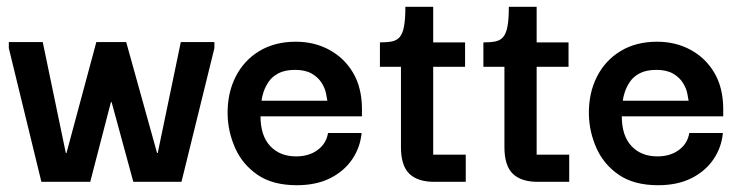

<svg xmlns="http://www.w3.org/2000/svg" viewBox="-20 -536 2193 566"><path d="M102 0 6 -394V-412H106L174 -85H176L264 -412H352L443 -85H445L513 -412H612V-394L515 0H373L309 -235H307L246 0Z M855 10Q784 10 739.5 -20.5Q695 -51 673.5 -99Q652 -147 651 -199Q650 -261 674.5 -309.5Q699 -358 744.5 -385.5Q790 -413 852 -413Q907 -413 951 -389Q995 -365 1020.5 -322Q1046 -279 1047 -219Q1047 -217 1047 -207.5Q1047 -198 1047 -193H748Q748 -136 776.5 -105.5Q805 -75 853 -75Q891 -75 916.5 -94Q942 -113 947 -144H1046Q1042 -101 1018 -66Q994 -31 953 -10.5Q912 10 855 10ZM751 -239H945Q944 -246 941 -261Q938 -276 928 -292Q918 -308 899 -319Q880 -330 850 -330Q820 -330 801 -320Q782 -310 772 -295Q762 -280 757 -265Q752 -250 751 -239Z M1260 0Q1211 0 1186.5 -24Q1162 -48 1162 -102V-350H1257V-80H1353V0ZM1100 -339V-411Q1122 -411 1136 -414Q1150 -417 1158.5 -427Q1167 -437 1171 -458Q1175 -479 1175 -516H1257V-411H1351V-339Z M1565 0Q1516 0 1491.5 -24Q1467 -48 1467 -102V-350H1562V-80H1658V0ZM1405 -339V-411Q1427 -411 1441 -414Q1455 -417 1463.5 -427Q1472 -437 1476 -458Q1480 -479 1480 -516H1562V-411H1656V-339Z M1920 10Q1849 10 1804.5 -20.5Q1760 -51 1738.5 -99Q1717 -147 1716 -199Q1715 -261 1739.5 -309.5Q1764 -358 1809.5 -385.5Q1855 -413 1917 -413Q1972 -413 2016 -389Q2060 -365 2085.5 -322Q2111 -279 2112 -219Q2112 -217 2112 -207.5Q2112 -198 2112 -193H1813Q1813 -136 1841.5 -105.5Q1870 -75 1918 -75Q1956 -75 1981.5 -94Q2007 -113 2012 -144H2111Q2107 -101 2083 -66Q2059 -31 2018 -10.5Q1977 10 1920 10ZM1816 -239H2010Q2009 -246 2006 -261Q2003 -276 1993 -292Q1983 -308 1964 -319Q1945 -330 1915 -330Q1885 -330 1866 -320Q1847 -310 1837 -295Q1827 -280 1822 -265Q1817 -250 1816 -239Z"/></svg>

Font: Darker Grotesque
Style: Bold
Weight: 700
Designer: Gabriel Lam
Foundry: TypeRant
Version: Version 1.000;gftools[0.9.28]